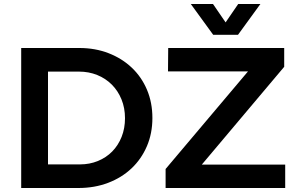

<svg xmlns="http://www.w3.org/2000/svg" viewBox="-20 -940 1481 960"><path d="M1045 -920 1108 -828 1171 -920H1282L1170 -766H1046L934 -920ZM377 -700Q456 -700 523 -674Q590 -648 639 -601.5Q688 -555 715 -491Q742 -427 742 -350Q742 -273 714.5 -209Q687 -145 638 -98.5Q589 -52 521 -26Q453 0 372 0H86V-700ZM1401 -700V-606L989 -117H1406V0H808V-95L1220 -583H820L821 -700ZM380 -118Q428 -118 469.5 -135Q511 -152 541 -182.5Q571 -213 588 -255.5Q605 -298 605 -349Q605 -400 587.5 -443Q570 -486 539 -517Q508 -548 466 -565Q424 -582 375 -582H220V-118Z"/></svg>

Font: QuotatisMedium
Style: Regular
Weight: 500
Designer: Julieta Ulanovsky
Foundry: Quotatis-Medium
Version: Version 4.000;PS 004.000;hotconv 1.0.88;makeotf.lib2.5.64775